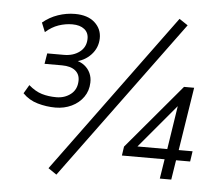

<svg xmlns="http://www.w3.org/2000/svg" viewBox="-53 -787 990 869"><g transform="rotate(5 442.5 -352.5)"><path d="M203 -279Q162 -279 122 -290.5Q82 -302 54 -331L77 -370Q107 -344 137 -335Q167 -326 203 -326Q241 -326 268.5 -347.5Q296 -369 297 -408Q298 -438 277 -455Q256 -472 216 -472H137L145 -520H221Q263 -520 291.5 -541.5Q320 -563 321 -600Q322 -629 302 -645Q282 -661 247 -661Q216 -661 185 -650.5Q154 -640 126 -615L109 -657Q140 -683 178 -696Q216 -709 255 -709Q313 -709 345 -680Q377 -651 376 -608Q375 -565 345.5 -533.5Q316 -502 271 -494L272 -501Q298 -496 316 -482Q334 -468 343 -448Q352 -428 351 -405Q350 -368 330 -339.5Q310 -311 276.5 -295Q243 -279 203 -279ZM234 23 196 -3 728 -728 767 -702ZM702 0 716 -89H522L528 -130L775 -423H821L776 -136H839L832 -89H768L754 0ZM724 -136 758 -357H774L575 -120L574 -136Z"/></g></svg>

Font: Nunito Sans 12pt Light
Style: Italic
Weight: 300
Italic angle: -9°
Designer: Vernon Adams
Foundry: Vernon Adams
Version: Version 3.101;gftools[0.9.27]